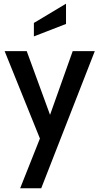

<svg xmlns="http://www.w3.org/2000/svg" viewBox="-20 -772 536 1034"><path d="M88.5 242 195 -26 5 -496.5H124L249.5 -153.5L371.5 -496.5H490.5L202 242ZM162.5 -576V-648.5L335.5 -752V-643Z"/></svg>

Font: Cabin SemiCondensed SemiBold
Style: Regular
Weight: 600
Width: 4
Designer: Pablo Impallari
Foundry: Pablo Impallari. http://www.impallari.com Igino Marini. http://www.ikern.com
Version: Version 3.001